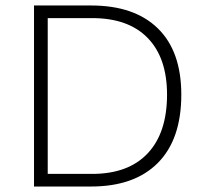

<svg xmlns="http://www.w3.org/2000/svg" viewBox="-20 -680 743 700"><path d="M312 -660Q470 -660 555.5 -576.5Q641 -493 641 -335Q641 -172 555.5 -86Q470 0 312 0H104V-660ZM316 -46Q448 -46 518.5 -121Q589 -196 589 -335Q589 -469 518.5 -541.5Q448 -614 316 -614H154V-46Z"/></svg>

Font: Work Sans Light
Style: Regular
Weight: 300
Designer: Wei Huang
Foundry: Wei Huang
Version: Version 2.012; ttfautohint (v1.8.3)